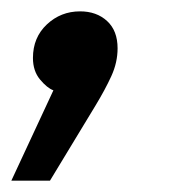

<svg xmlns="http://www.w3.org/2000/svg" viewBox="-62 -154 315 338"><path d="M-42 164 32 5Q21 1 8.5 -14Q-4 -29 -4 -52Q-4 -88 20.5 -111Q45 -134 79 -134Q108 -134 126.5 -117Q145 -100 145 -69Q145 -44 134 -20Q123 4 106 32L26 164Z"/></svg>

Font: Radio Canada Medium
Style: Italic
Weight: 500
Italic angle: -12°
Designer: Charles Daoud, Etienne Aubert Bonn, Alexandre Saumier Demers, Jacques Le Bailly
Foundry: Radio-Canada
Version: Version 2.104; ttfautohint (v1.8.4.7-5d5b);gftools[0.9.28.de